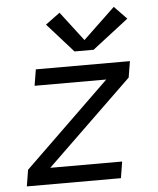

<svg xmlns="http://www.w3.org/2000/svg" viewBox="-54 -815 708 862"><g transform="rotate(-5 300.0 -384.5)"><path d="M32 0 44 -74 429 -447H106L118 -520H542L530 -447L144 -74H468L456 0ZM298 -585 181 -716 246 -764 347 -632 491 -769 547 -711 384 -585Z"/></g></svg>

Font: Iosevka SS04 Extended Oblique
Style: Regular
Weight: 400
Width: 7
Italic angle: -9°
Monospace: yes
Designer: Belleve Invis
Foundry: Belleve Invis
Version: Version 19.0.0; ttfautohint (v1.8.4)